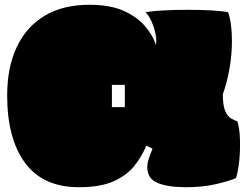

<svg xmlns="http://www.w3.org/2000/svg" viewBox="-20 -749 1032 803"><path d="M311 34Q160 34 85 -67.5Q10 -169 10 -350Q10 -467 50 -552Q90 -637 166.5 -683Q243 -729 354 -729Q441 -729 497.5 -703.5Q554 -678 586.5 -639.5Q619 -601 632 -562Q636 -581 630 -609Q624 -637 612.5 -662Q601 -687 588 -698Q617 -703 664 -705.5Q711 -708 764 -708Q817 -708 863 -705.5Q909 -703 934 -698Q950 -652 950 -577Q950 -519 939.5 -460.5Q929 -402 912 -355Q912 -307 922 -284.5Q932 -262 946 -254Q960 -246 973 -241Q982 -212 983.5 -168Q985 -124 981 -80Q977 -36 967 -4Q933 10 879 22Q825 34 758 34Q682 34 639 16Q596 -2 596 -50Q596 -67 602.5 -86Q609 -105 618 -127L592 -140Q574 -96 542.5 -56Q511 -16 455.5 9Q400 34 311 34ZM448 -301H502V-394H448Z"/></svg>

Font: Oi
Style: Regular
Weight: 400
Designer: Kostas Bartsokas, Mohamad Dakak
Foundry: Foundry5
Version: Version 4.000